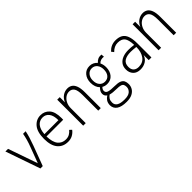

<svg xmlns="http://www.w3.org/2000/svg" viewBox="131 -1330 2366 2366"><g transform="rotate(-45 1314.0 -147.0)"><path d="M198 0 41 -453H87L221 -68L296 -268Q317 -322 329.5 -367.5Q342 -413 349 -453H394Q378 -372 335 -257L239 0Z M673 10Q587 10 537 -49.5Q487 -109 487 -226Q487 -346 537 -405Q587 -464 662 -464Q731 -464 776.5 -414.5Q822 -365 822 -254Q822 -246 821.5 -240Q821 -234 821 -226H530Q533 -123 571.5 -76.5Q610 -30 674 -30Q711 -30 737.5 -45Q764 -60 785 -86L812 -60Q787 -27 752.5 -8.5Q718 10 673 10ZM532 -264H776Q776 -345 744.5 -385.5Q713 -426 661 -426Q606 -426 572 -385.5Q538 -345 532 -264Z M944 0V-453H988V-362Q1008 -410 1046 -436.5Q1084 -463 1130 -463Q1164 -463 1191 -446Q1218 -429 1234 -388Q1250 -347 1250 -274V0H1206V-272Q1206 -356 1183 -388.5Q1160 -421 1118 -421Q1083 -421 1053.5 -400Q1024 -379 1006 -342.5Q988 -306 988 -260V0Z M1518 -153Q1479 -153 1449 -171Q1436 -157 1431 -147Q1426 -137 1426 -123Q1426 -92 1460 -81.5Q1494 -71 1563 -71Q1620 -71 1650.5 -58.5Q1681 -46 1692.5 -22Q1704 2 1704 35Q1704 71 1686 102Q1668 133 1630.5 152.5Q1593 172 1532 172Q1444 172 1399.5 141.5Q1355 111 1354 55Q1355 14 1373 -12Q1391 -38 1418 -54Q1386 -74 1386 -112Q1386 -133 1396.5 -152Q1407 -171 1425 -189Q1381 -233 1381 -310Q1381 -377 1418 -421.5Q1455 -466 1518 -466Q1549 -466 1575 -453.5Q1601 -441 1619 -419Q1639 -443 1663.5 -453.5Q1688 -464 1722 -461L1726 -421Q1698 -424 1676 -418Q1654 -412 1636 -392Q1654 -356 1654 -310Q1654 -241 1617.5 -197Q1581 -153 1518 -153ZM1518 -193Q1563 -193 1588.5 -224.5Q1614 -256 1614 -310Q1614 -361 1587.5 -393.5Q1561 -426 1518 -426Q1475 -426 1448 -393.5Q1421 -361 1421 -310Q1421 -255 1448 -224Q1475 -193 1518 -193ZM1532 133Q1599 134 1629.5 107.5Q1660 81 1661 43Q1661 18 1653.5 2Q1646 -14 1622.5 -21.5Q1599 -29 1552 -29Q1520 -29 1493 -32Q1466 -35 1445 -41Q1423 -25 1410 -4.5Q1397 16 1397 50Q1397 133 1532 133Z M1936 11Q1872 11 1838.5 -25.5Q1805 -62 1805 -117Q1805 -168 1830 -201Q1855 -234 1898 -250.5Q1941 -267 1995 -267Q2016 -267 2041.5 -265.5Q2067 -264 2092 -260Q2089 -350 2060.5 -386.5Q2032 -423 1967 -423Q1905 -423 1855 -371L1831 -402Q1859 -432 1893 -447.5Q1927 -463 1969 -463Q2023 -463 2059.5 -442.5Q2096 -422 2114.5 -373.5Q2133 -325 2133 -242V0H2086V-89Q2068 -38 2027.5 -13.5Q1987 11 1936 11ZM1849 -118Q1849 -74 1873 -50.5Q1897 -27 1942 -27Q2015 -27 2054 -81.5Q2093 -136 2093 -223Q2070 -226 2045 -228Q2020 -230 2001 -230Q1929 -230 1889 -203.5Q1849 -177 1849 -118Z M2258 0V-453H2302V-362Q2322 -410 2360 -436.5Q2398 -463 2444 -463Q2478 -463 2505 -446Q2532 -429 2548 -388Q2564 -347 2564 -274V0H2520V-272Q2520 -356 2497 -388.5Q2474 -421 2432 -421Q2397 -421 2367.5 -400Q2338 -379 2320 -342.5Q2302 -306 2302 -260V0Z"/></g></svg>

Font: Inconsolata SemiCondensed Light
Style: Regular
Weight: 300
Width: 4
Monospace: yes
Designer: Raph Levien, Cyreal, Brenton Simpson
Foundry: Raph Levien, Cyreal, Google
Version: Version 3.100; ttfautohint (v1.8.4.7-5d5b)